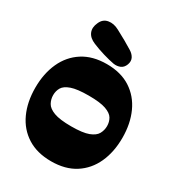

<svg xmlns="http://www.w3.org/2000/svg" viewBox="-227 -1122 1160 1262"><g transform="rotate(30 353.0 -490.5)"><path d="M355 3Q248 3 174 -44Q100 -91 62 -174Q24 -257 24 -365Q24 -472 62 -555.5Q100 -639 174 -686.5Q248 -734 355 -734Q462 -734 535.5 -686.5Q609 -639 647 -555.5Q685 -472 685 -365Q685 -257 647 -174Q609 -91 535.5 -44Q462 3 355 3ZM150 -381Q150 -350 165 -322.5Q180 -295 224 -278.5Q268 -262 355 -262Q442 -262 485.5 -278.5Q529 -295 544 -322.5Q559 -350 559 -381Q559 -413 544 -438.5Q529 -464 485.5 -479.5Q442 -495 355 -495Q268 -495 224 -479.5Q180 -464 165 -438.5Q150 -413 150 -381ZM166 -935Q183 -975 222 -982Q261 -989 303 -966Q345 -944 375.5 -926.5Q406 -909 437 -890Q463 -874 474 -852Q485 -830 475 -802Q464 -773 441 -763.5Q418 -754 391 -758Q357 -764 308 -778.5Q259 -793 219 -810Q175 -828 161 -861Q147 -894 166 -935Z"/></g></svg>

Font: Bagel Fat One
Style: Regular
Weight: 400
Designer: Kyung-won Kim
Foundry: JAMO
Version: Version 1.000; ttfautohint (v1.8.4.7-5d5b);gftools[0.9.28]